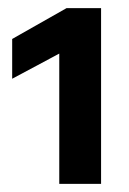

<svg xmlns="http://www.w3.org/2000/svg" viewBox="-20 -845 319 473"><path d="M229 -392H126V-713L10 -651V-749L144 -825H229Z"/></svg>

Font: Hind Madurai
Style: Bold
Weight: 700
Designer: Jyotish Sonowal
Foundry: Indian Type Foundry
Version: Version 0.702;PS 1.0;hotconv 1.0.81;makeotf.lib2.5.63406